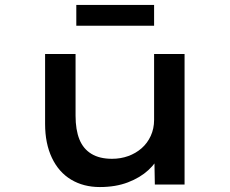

<svg xmlns="http://www.w3.org/2000/svg" viewBox="-20 -745 929 775"><path d="M383 10Q317 10 267 -20Q217 -50 189.5 -108Q162 -166 162 -245V-527H285V-278Q285 -221 300.5 -182.5Q316 -144 349 -124Q382 -104 432 -104Q467 -104 497.5 -115Q528 -126 551.5 -146.5Q575 -167 588.5 -196.5Q602 -226 602 -261V-527H725V0H605L603 -110L625 -122Q612 -89 579 -58.5Q546 -28 496.5 -9Q447 10 383 10ZM288 -641V-725H602V-641Z"/></svg>

Font: Lexend Peta Medium
Style: Regular
Weight: 500
Designer: Bonnie Shaver-Troup, Thomas Jockin
Foundry: Lexend
Version: Version 1.007